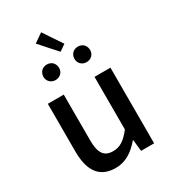

<svg xmlns="http://www.w3.org/2000/svg" viewBox="-230 -1080 1080 1211"><g transform="rotate(-30 310.0 -474.5)"><path d="M535 -275V-551H477H419V-168C374 -110 338 -86 287 -86C223 -86 195 -124 195 -218V-551H79V-204C79 -64 131 14 249 14C324 14 378 -25 428 -83H431L440 0H535ZM156 -753C146 -742 140 -728 140 -712C140 -680 164 -656 197 -656C230 -656 254 -680 254 -712C254 -728 248 -742 238 -753C228 -763 214 -769 197 -769C181 -769 166 -763 156 -753ZM313 -895 268 -963 203 -918 258 -856 313 -795 359 -827ZM382 -753C372 -742 366 -728 366 -712C366 -680 390 -656 423 -656C456 -656 480 -680 480 -712C480 -728 474 -742 464 -753C454 -763 440 -769 423 -769C407 -769 392 -763 382 -753Z"/></g></svg>

Font: GenSekiGothic2 TW M
Style: Regular
Weight: 500
Version: Version 2.100;PS 2.1;hotconv 16.6.51;makeotf.lib2.5.65220 DE